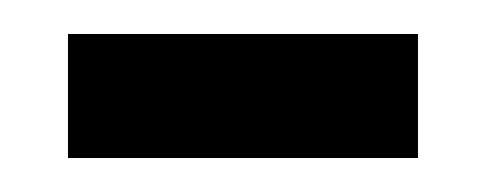

<svg xmlns="http://www.w3.org/2000/svg" viewBox="-20 -329 286 113"><path d="M20 -236V-309H226V-236Z"/></svg>

Font: Noto Serif Khmer ExtraCondensed
Style: Regular
Weight: 400
Width: 2
Designer: Danh Hong and the Monotype Design Team
Foundry: Monotype Imaging Inc.
Version: Version 2.004; ttfautohint (v1.8.4.7-5d5b)